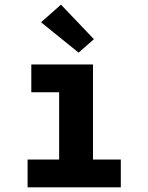

<svg xmlns="http://www.w3.org/2000/svg" viewBox="-20 -808 640 828"><path d="M99 0V-120H235V-410H115V-530H381V-120H501V0ZM319 -581 157 -712 243 -788 385 -639Z"/></svg>

Font: Iosevka Slab Heavy Extended
Style: Regular
Weight: 900
Width: 7
Monospace: yes
Designer: Belleve Invis
Foundry: Belleve Invis
Version: Version 11.1.0; ttfautohint (v1.8.3)